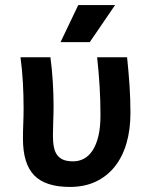

<svg xmlns="http://www.w3.org/2000/svg" viewBox="-20 -720 590 751"><path d="M490.2 -277.8Q490.2 -212.4 474.6 -159.2Q459 -106 428.7 -68.1Q398.4 -30.3 354.5 -9.5Q310.5 11.2 253.4 11.2Q158.2 11.2 114 -33.9Q69.8 -79.1 69.8 -177.2Q69.8 -207.5 71 -236.8Q72.3 -266.1 72.3 -296.4Q72.3 -345.7 69.6 -396.2Q66.9 -446.8 60.1 -496.1H177.2Q183.6 -448.7 186.5 -400.4Q189.5 -352.1 189.5 -304.7Q189.5 -273.9 188.2 -245.1Q187 -216.3 187 -188.5Q187 -162.1 191.2 -143.1Q195.3 -124 204.8 -112.1Q214.4 -100.1 229.2 -94.5Q244.1 -88.9 266.1 -88.9Q289.1 -88.9 308.6 -99.4Q328.1 -109.9 342.5 -132.1Q356.9 -154.3 365 -188.2Q373 -222.2 373 -269Q373 -326.7 369.6 -382.8Q366.2 -439 359.9 -496.1H477.1Q482.9 -440.4 486.6 -387Q490.2 -333.5 490.2 -277.8ZM331.1 -555.2H216.8L286.1 -700.2H430.2ZM0 -496.1Z"/></svg>

Font: Code New Roman
Style: Bold
Weight: 700
Monospace: yes
Designer: Sam Radian
Foundry: Code New Roman
Version: Version 1.508 October 19, 2014